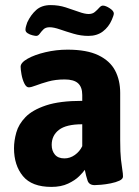

<svg xmlns="http://www.w3.org/2000/svg" viewBox="-20 -726 545 754"><path d="M182 8Q105 8 70 -34.5Q35 -77 35 -144Q35 -173 44 -205.5Q53 -238 80 -266Q107 -294 160.5 -312Q214 -330 303 -330V-353Q303 -384 286.5 -399Q270 -414 234 -414Q198 -414 169.5 -406Q141 -398 121.5 -390.5Q102 -383 93 -383Q83 -383 75.5 -398.5Q68 -414 64.5 -433.5Q61 -453 61 -464Q61 -480 88.5 -495.5Q116 -511 158.5 -521Q201 -531 245 -531Q321 -531 366.5 -509Q412 -487 432 -449Q452 -411 452 -361V-175Q452 -127 455 -100Q458 -73 460.5 -58.5Q463 -44 463 -33Q463 -23 449 -16.5Q435 -10 415 -6Q395 -2 377.5 -0.5Q360 1 352 1Q330 1 324 -16.5Q318 -34 313 -59Q307 -50 291 -34Q275 -18 247.5 -5Q220 8 182 8ZM233 -104Q255 -104 274 -117.5Q293 -131 303 -152V-238Q240 -238 211.5 -216Q183 -194 183 -157Q183 -134 195.5 -119Q208 -104 233 -104ZM122 -585Q118 -585 107.5 -587.5Q97 -590 88.5 -595.5Q80 -601 80 -609Q80 -616 82.5 -624Q85 -632 87 -638Q101 -668 122.5 -687Q144 -706 179 -706Q210 -706 238 -697Q266 -688 289.5 -679.5Q313 -671 328 -671Q343 -671 352.5 -679Q362 -687 369.5 -695.5Q377 -704 384 -704Q395 -704 411 -693.5Q427 -683 427 -673Q427 -669 424.5 -662Q422 -655 419 -648Q407 -620 384 -602.5Q361 -585 327 -585Q298 -585 269 -593.5Q240 -602 215.5 -610.5Q191 -619 175 -619Q159 -619 150.5 -610.5Q142 -602 136 -593.5Q130 -585 122 -585Z"/></svg>

Font: Asap Semi Condensed
Style: Bold
Weight: 700
Width: 4
Designer: Pablo Cosgaya
Foundry: Omnibus-Type
Version: Version 3.001; ttfautohint (v1.8.4.7-5d5b)